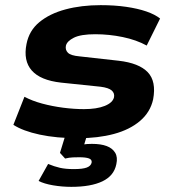

<svg xmlns="http://www.w3.org/2000/svg" viewBox="-20 -526 674 746"><path d="M284 11Q199 11 134 -3Q69 -17 32 -41L75 -150Q105 -134 144 -123.5Q183 -113 225.5 -107.5Q268 -102 306 -102Q356 -102 387 -114.5Q418 -127 423 -148Q426 -164 414 -174.5Q402 -185 371 -189L217 -205Q137 -214 103.5 -252Q70 -290 83 -355Q93 -407 133 -440Q173 -473 234.5 -489.5Q296 -506 371 -506Q425 -506 470 -499.5Q515 -493 548.5 -481.5Q582 -470 602 -454L550 -349Q510 -371 457 -382Q404 -393 350 -393Q294 -393 267 -379.5Q240 -366 236 -348Q233 -332 244 -321Q255 -310 289 -307L441 -290Q520 -281 554 -245.5Q588 -210 575 -140Q564 -90 524 -56Q484 -22 422.5 -5.5Q361 11 284 11ZM257 200Q221 200 186 194Q151 188 130 177L167 111Q191 121 213 126Q235 131 267 131Q301 131 317 125Q333 119 336 106Q338 94 325.5 89.5Q313 85 288 85Q278 85 263.5 85.5Q249 86 233 90L213 68L240 -20H324L300 59L264 43Q283 38 301 35.5Q319 33 337 33Q372 33 394.5 41.5Q417 50 427.5 67.5Q438 85 432 112Q423 157 378 178.5Q333 200 257 200Z"/></svg>

Font: Nunito Sans 10pt Expanded ExtraBold
Style: Italic
Weight: 800
Width: 7
Italic angle: -9°
Designer: Vernon Adams
Foundry: Vernon Adams
Version: Version 3.101;gftools[0.9.27]